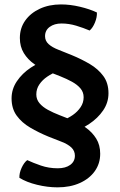

<svg xmlns="http://www.w3.org/2000/svg" viewBox="-20 -716 528 846"><path d="M255 -185.5Q279.5 -194.5 300.8 -209.2Q322 -224 335.2 -243.8Q348.5 -263.5 348.5 -287.5Q348.5 -310 334.5 -326.5Q320.5 -343 297.2 -355.8Q274 -368.5 246.5 -379.5L195.5 -399.5Q160.5 -413 131.5 -433.2Q102.5 -453.5 85 -482Q67.5 -510.5 67.5 -548.5Q67.5 -592 91 -625.2Q114.5 -658.5 155.5 -677.5Q196.5 -696.5 248.5 -696.5Q289.5 -696.5 332.5 -686.2Q375.5 -676 407 -661Q408 -640.5 398.5 -617Q389 -593.5 375 -581.5Q348 -593 315.8 -602.8Q283.5 -612.5 251 -612.5Q219.5 -612.5 199 -597.5Q178.5 -582.5 178.5 -556.5Q178.5 -536 194 -521.8Q209.5 -507.5 238 -496.5L296.5 -473Q339 -455.5 375.8 -433.8Q412.5 -412 435.2 -381.2Q458 -350.5 458 -305Q458 -264 434.5 -229.5Q411 -195 373 -169.8Q335 -144.5 291.5 -131ZM234 -402Q210 -393 188.5 -378.5Q167 -364 153.5 -344.2Q140 -324.5 140 -300Q140 -278 153.8 -261.5Q167.5 -245 190.8 -232.2Q214 -219.5 242.5 -208.5L293.5 -188.5Q328.5 -174.5 357.5 -154Q386.5 -133.5 404 -105.2Q421.5 -77 421.5 -38.5Q421.5 4.5 397.8 38Q374 71.5 331.5 90.5Q289 109.5 233.5 109.5Q189.5 109.5 143.2 98.2Q97 87 65.5 67.5Q64.5 47 75.2 23.5Q86 0 100 -10.5Q125.5 1.5 160.2 13.5Q195 25.5 234.5 25.5Q269 25.5 289.5 10.5Q310 -4.5 310 -30Q310 -51 294.8 -65.8Q279.5 -80.5 251 -91.5L192.5 -114.5Q150 -132 113 -153.8Q76 -175.5 53.5 -206.5Q31 -237.5 31 -282.5Q31 -323.5 54.5 -358.2Q78 -393 115.8 -418Q153.5 -443 197.5 -457Z"/></svg>

Font: Signika Negative Light Medium
Style: Regular
Weight: 500
Version: Version 2.001